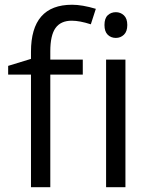

<svg xmlns="http://www.w3.org/2000/svg" viewBox="-20 -785 632 805"><path d="M327.1 -472.2H190.9V0H109.9V-472.2H14.2V-508.8L109.9 -538.1V-567.9Q109.9 -765.1 282.2 -765.1Q324.7 -765.1 381.8 -748L360.8 -683.1Q314 -698.2 280.8 -698.2Q234.9 -698.2 212.9 -667.7Q190.9 -637.2 190.9 -569.8V-535.2H327.1ZM505.9 0H424.8V-535.2H505.9ZM418 -680.2Q418 -708 431.6 -720.9Q445.3 -733.9 465.8 -733.9Q485.4 -733.9 499.5 -720.7Q513.7 -707.5 513.7 -680.2Q513.7 -652.8 499.5 -639.4Q485.4 -626 465.8 -626Q445.3 -626 431.6 -639.4Q418 -652.8 418 -680.2Z"/></svg>

Font: f02034202
Style: Regular
Weight: 400
Foundry: Ascender Corporation
Version: Version 1.10